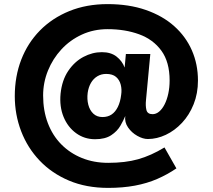

<svg xmlns="http://www.w3.org/2000/svg" viewBox="-20 -732 1036 935"><path d="M479 -162Q505 -162 523.5 -174.5Q542 -187 554 -211.5Q566 -236 570 -270Q574 -296 568 -319.5Q562 -343 545 -357.5Q528 -372 497 -372Q473 -372 454 -360.5Q435 -349 423 -328.5Q411 -308 407 -280Q403 -249 410 -222Q417 -195 434.5 -178.5Q452 -162 479 -162ZM700 -55Q676 -55 648.5 -70.5Q621 -86 603.5 -111.5Q586 -137 590 -167Q582 -147 566.5 -120Q551 -93 521.5 -73.5Q492 -54 443 -54Q391 -54 350.5 -83.5Q310 -113 289.5 -163Q269 -213 275 -276Q282 -342 312.5 -387Q343 -432 386.5 -455Q430 -478 476 -478Q520 -478 547.5 -456.5Q575 -435 587 -403L593 -469H712L691 -245Q688 -217 693 -196.5Q698 -176 723 -176Q740 -176 755 -188.5Q770 -201 781.5 -223.5Q793 -246 799.5 -276Q806 -306 806 -340Q806 -430 766 -485Q726 -540 657.5 -565Q589 -590 504 -590Q436 -590 378.5 -563.5Q321 -537 279 -491.5Q237 -446 213.5 -388Q190 -330 190 -267Q190 -193 213 -132.5Q236 -72 278.5 -29Q321 14 379 37.5Q437 61 507 61Q590 61 652.5 43.5Q715 26 781 -14L839 88Q795 118 745.5 139.5Q696 161 637 172Q578 183 507 183Q400 183 316 147.5Q232 112 173 50Q114 -12 83 -93Q52 -174 52 -264Q52 -360 83.5 -441.5Q115 -523 174.5 -583.5Q234 -644 317.5 -678Q401 -712 504 -712Q608 -712 690 -683.5Q772 -655 828.5 -604.5Q885 -554 914.5 -486.5Q944 -419 944 -340Q944 -277 923 -224.5Q902 -172 866.5 -134Q831 -96 787.5 -75.5Q744 -55 700 -55Z"/></svg>

Font: Inclusive Sans
Style: Bold
Weight: 700
Designer: Olivia King
Foundry: Olivia King
Version: Version 2.004